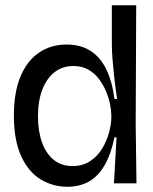

<svg xmlns="http://www.w3.org/2000/svg" viewBox="-20 -700 586 733"><path d="M237 13Q182 13 135.5 -15Q89 -43 61 -103.5Q33 -164 33 -259Q33 -348 58.5 -408.5Q84 -469 129.5 -499.5Q175 -530 234 -530Q287 -530 324.5 -506.5Q362 -483 385 -437Q408 -391 417 -322H427Q420 -369 416 -406.5Q412 -444 409.5 -474.5Q407 -505 407 -530V-680H500L498 -227L501 0H415L425 -176H417Q404 -112 379.5 -69.5Q355 -27 319.5 -7Q284 13 237 13ZM257 -66Q296 -66 324.5 -85Q353 -104 370.5 -133.5Q388 -163 396.5 -195Q405 -227 405 -252V-260Q405 -277 400.5 -300.5Q396 -324 385.5 -349.5Q375 -375 358.5 -397.5Q342 -420 317.5 -434Q293 -448 260 -448Q219 -448 189 -425Q159 -402 142 -359Q125 -316 125 -256Q125 -199 140.5 -156Q156 -113 185.5 -89.5Q215 -66 257 -66Z"/></svg>

Font: Bricolage Grotesque 96pt ExtraBold 96pt
Style: Regular
Weight: 400
Version: Version 1.001;gftools[0.9.33.dev8+g029e19f]